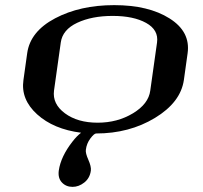

<svg xmlns="http://www.w3.org/2000/svg" viewBox="-20 -520 790 748"><path d="M565.4 -167 591.8 -354.5Q598.6 -403.3 549.3 -430.7Q500 -458 418.9 -458Q337.9 -458 280.8 -431.2Q223.6 -404.3 216.8 -354.5L190.4 -167Q183.6 -115.2 232.9 -78.6Q282.2 -42 360.4 -42Q437.5 -42 498 -78.6Q558.6 -115.2 565.4 -167ZM334 144.5Q330.1 173.8 308.6 190.9Q287.1 208 262.7 208Q237.3 208 221.2 190.9Q205.1 173.8 209 144.5Q216.8 89.8 262.7 31.2Q279.3 9.8 295.9 -2.9Q188.5 -16.6 124.5 -74.7Q60.5 -132.8 71.3 -208L85.9 -312.5Q97.7 -397.5 194.8 -448.7Q292 -500 424.8 -500Q558.6 -500 640.6 -448.2Q722.7 -396.5 710.9 -312.5L696.3 -208Q683.6 -121.1 583.5 -60.5Q483.4 0 354.5 0Q346.7 0 332 19.5Q317.4 39.1 314.5 63.5Q312.5 76.2 324.2 102.5Q335.9 128.9 334 144.5Z"/></svg>

Font: okolaks
Style: BoldItalic
Weight: 600
Width: 8
Italic angle: -8°
Version: Version 000.6.0